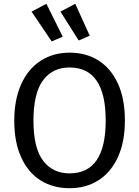

<svg xmlns="http://www.w3.org/2000/svg" viewBox="-20 -978 732 1010"><path d="M637 -344Q637 -232 600.5 -152Q564 -72 498.5 -30Q433 12 346 12Q259 12 193.5 -29Q128 -70 91.5 -150Q55 -230 55 -343Q55 -454 91.5 -535Q128 -616 194 -658.5Q260 -701 346 -701Q433 -701 498.5 -659.5Q564 -618 600.5 -538Q637 -458 637 -344ZM156 -343Q156 -200 206.5 -133Q257 -66 346 -66Q536 -66 536 -344Q536 -623 346 -623Q256 -623 206 -555Q156 -487 156 -343ZM310 -785 252 -760 146 -917 224 -958ZM452 -790 394 -765 298 -917 376 -958Z"/></svg>

Font: Fira Sans
Style: Regular
Weight: 400
Designer: bBox Type GmbH & Carrois Corporate GbR & Edenspiekermann AG
Foundry: bBox Type GmbH & Carrois Corporate GbR & Edenspiekermann AG
Version: Version 4.301